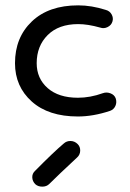

<svg xmlns="http://www.w3.org/2000/svg" viewBox="-20 -426 485 717"><path d="M271 9Q161 9 98.5 -47Q36 -103 36 -190Q36 -286 99 -346Q162 -406 272 -406Q322 -406 375 -389Q390 -385 397 -372Q404 -359 400 -346Q396 -332 382 -325Q368 -318 354 -323Q308 -336 272 -336Q199 -336 158 -295Q117 -254 117 -190Q117 -133 158 -97Q199 -61 271 -61Q317 -61 364 -78Q378 -83 392.5 -77.5Q407 -72 412 -59Q417 -44 411 -30.5Q405 -17 391 -12Q328 9 271 9ZM112 262Q101 251 100.5 236.5Q100 222 111 212Q180 142 218 110Q229 100 244 100.5Q259 101 270 112Q280 122 279.5 137Q279 152 268 162Q198 227 164 261Q154 271 138 271Q122 271 112 262Z"/></svg>

Font: Hoogli Semibold
Style: Regular
Weight: 600
Designer: Anand Singh Naorem
Foundry: Brand New Type
Version: Version 1.00 b007